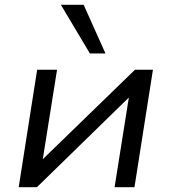

<svg xmlns="http://www.w3.org/2000/svg" viewBox="-20 -781 715 801"><path d="M58 0 135 -490H218L155 -95H136L543 -490H618L541 0H458L521 -396H540L134 0ZM355 -558 234 -761H329L420 -558Z"/></svg>

Font: Nunito Sans 10pt SemiExpanded
Style: Italic
Weight: 400
Width: 6
Italic angle: -9°
Designer: Vernon Adams
Foundry: Vernon Adams
Version: Version 3.101;gftools[0.9.27]